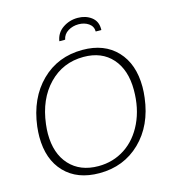

<svg xmlns="http://www.w3.org/2000/svg" viewBox="-131 -1022 1030 1140"><g transform="rotate(-15 384.0 -452.0)"><path d="M311 -808.1Q318.8 -858.4 359.6 -886.2Q400.4 -914.1 451.2 -914.1Q500 -914.1 534.7 -888.2Q569.3 -862.3 569.3 -815.4V-808.1H534.7Q534.2 -840.3 508.3 -858.2Q482.4 -876 446.3 -876Q410.6 -876 381.8 -858.4Q353 -840.8 346.7 -808.1ZM339.8 10.3Q204.1 10.3 126.7 -70.3Q49.3 -150.9 49.3 -290Q49.3 -317.9 53.2 -353Q74.2 -522 176 -622.6Q277.8 -723.1 429.7 -723.1Q563.5 -723.1 640.6 -641.4Q717.8 -559.6 717.8 -418.9Q717.8 -387.7 713.4 -353Q693.4 -187.5 591.6 -88.6Q489.7 10.3 339.8 10.3ZM344.7 -31.7Q435.5 -31.7 508.1 -79.3Q580.6 -127 622.1 -214.6Q663.6 -302.2 663.6 -414.6Q663.6 -538.1 600.1 -609.6Q536.6 -681.2 424.8 -681.2Q297.9 -681.2 211.4 -592Q125 -502.9 106.9 -353Q103 -320.8 103 -294.4Q103 -172.9 167.7 -102.3Q232.4 -31.7 344.7 -31.7Z"/></g></svg>

Font: Muli
Style: ExtraLightItalic
Weight: 200
Italic angle: -7°
Designer: Vernon Adams
Foundry: newtypography
Version: Version 2.0; ttfautohint (v1.00rc1.2-2d82) -l 8 -r 50 -G 200